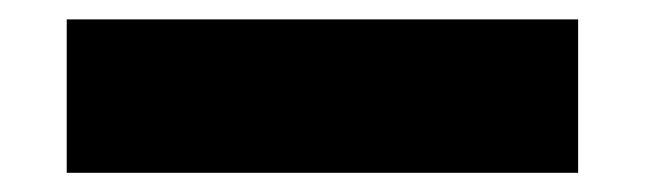

<svg xmlns="http://www.w3.org/2000/svg" viewBox="-20 -20 665 198"><path d="M48.8 0V158.2H576.2V0Z"/></svg>

Font: Estedad Black
Style: Regular
Weight: 900
Designer: Amin Abedi
Version: Version 7.3